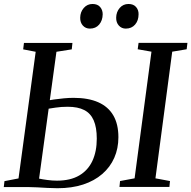

<svg xmlns="http://www.w3.org/2000/svg" viewBox="-22 -964 987 990"><path d="M274.5 6.5Q250.5 6.5 223.2 5Q196 3.5 170 2Q144 0.5 123 0.5H-2.5L1 -30L73.5 -44L162 -697L97.5 -709.5L101.5 -742.5H351.5L348 -709.5L269 -697L179.5 -43Q198.5 -39 223.2 -35.8Q248 -32.5 271.5 -32.5Q341 -32.5 386.5 -59.2Q432 -86 454.5 -134.5Q477 -183 477 -249Q477 -307 461.2 -343.2Q445.5 -379.5 412.5 -396.5Q379.5 -413.5 327 -413.5Q293.5 -413.5 263.8 -409Q234 -404.5 212 -401L215.5 -443.5Q232 -447.5 256.2 -451Q280.5 -454.5 307.2 -457Q334 -459.5 357.5 -459.5Q433 -459.5 484.5 -436.8Q536 -414 562.2 -369Q588.5 -324 588.5 -256.5Q588.5 -198.5 567.2 -150.2Q546 -102 505.2 -66.8Q464.5 -31.5 406.5 -12.5Q348.5 6.5 274.5 6.5ZM594 0 597 -30.5 672 -44.5 759 -697.5 688 -710 692.5 -743H944.5L940.5 -710L866 -697.5L779.5 -44.5L854.5 -30.5L851.5 0ZM441.5 -816.5Q419.5 -816.5 405.2 -832.2Q391 -848 391.5 -873Q392 -902.5 410 -923Q428 -943.5 455 -943.5Q481 -943.5 494.2 -928Q507.5 -912.5 507.5 -890.5Q507 -858 489.2 -837.2Q471.5 -816.5 441.5 -816.5ZM626.5 -816.5Q605 -816.5 590.8 -832.2Q576.5 -848 577 -873Q577.5 -902.5 595.2 -923Q613 -943.5 640.5 -943.5Q666 -943.5 679.5 -928Q693 -912.5 692.5 -890.5Q692.5 -858 674.5 -837.2Q656.5 -816.5 626.5 -816.5Z"/></svg>

Font: Merriweather 72pt
Style: Italic
Weight: 400
Italic angle: -7.8°
Version: Version 2.101